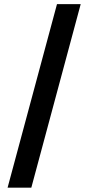

<svg xmlns="http://www.w3.org/2000/svg" viewBox="-20 -781 419 911"><path d="M128.6 109.4H16L250.4 -761.4H362.9Z"/></svg>

Font: Linik Sans SemiBold
Style: Regular
Weight: 600
Designer: Rasmus Andersson (font), Cristiano Sobral (main changes)
Foundry: rsms
Version: Version 3.018;June 1, 2022;FontCreator 14.0.0.2814 64-bit; t